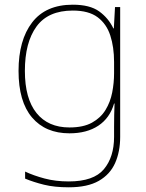

<svg xmlns="http://www.w3.org/2000/svg" viewBox="-20 -558 623 818"><path d="M290 -538Q363 -538 402.5 -509.5Q442 -481 463 -437H465L470 -528H492V25Q492 88 470.5 136.5Q449 185 401 212.5Q353 240 273 240Q212 240 167.5 229Q123 218 87 203V173Q123 190 170 202.5Q217 215 273 215Q379 215 422.5 163Q466 111 466 25V-17Q466 -46 466.5 -67Q467 -88 468 -117H466Q448 -55 399 -22.5Q350 10 276 10Q174 10 116.5 -57.5Q59 -125 59 -256Q59 -387 117 -462.5Q175 -538 290 -538ZM290 -513Q185 -513 135.5 -445Q86 -377 86 -256Q86 -138 135.5 -76.5Q185 -15 276 -15Q335 -15 372 -35.5Q409 -56 429.5 -89.5Q450 -123 458 -164Q466 -205 466 -246V-294Q466 -357 450 -406.5Q434 -456 396 -484.5Q358 -513 290 -513Z"/></svg>

Font: Noto Sans Devanagari Thin
Style: Regular
Weight: 100
Designer: Jelle Bosma - Monotype Design Team
Foundry: Monotype Imaging Inc.
Version: Version 2.004; ttfautohint (v1.8.4.7-5d5b)